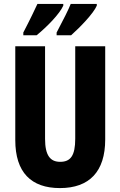

<svg xmlns="http://www.w3.org/2000/svg" viewBox="-20 -950 614 980"><path d="M474 -921V-930H341C331 -904 304 -850 269 -784V-770H343C388 -810 457 -881 474 -921ZM303 -921V-930H171C159 -904 134 -851 99 -784V-770H167C222 -815 284 -879 303 -921ZM517 -238V-714H364V-242C364 -155 340 -124 287 -124C237 -124 210 -156 210 -241V-714H58V-235C58 -70 139 10 286 10C436 10 517 -74 517 -238Z"/></svg>

Font: Noto Sans Thai Looped ExtraCondensed ExtraBold
Style: Regular
Weight: 800
Width: 2
Designer: Sasikarn Vongin, Ben Mitchell
Foundry: The Fontpad Ltd
Version: Version 1.001